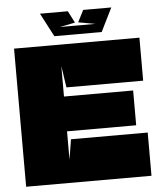

<svg xmlns="http://www.w3.org/2000/svg" viewBox="-55 -837 749 885"><g transform="rotate(-5 319.5 -394.5)"><path d="M249 -720H413L335 -734L363 -789H493L439 -680H220L163 -789H292L320 -734ZM255 -200H610V0H30V-639H610V-440H255L240 -540V-399H560V-238H240V-107Z"/></g></svg>

Font: Banana Brick
Style: Regular
Weight: 400
Designer: artmaker
Foundry: artmaker
Version: Version 4.000 2011 initial release